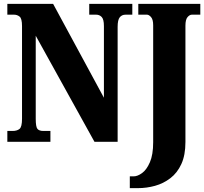

<svg xmlns="http://www.w3.org/2000/svg" viewBox="-20 -734 1057 994"><path d="M652 240V179H672Q692 179 715.5 162Q739 145 756 106Q773 67 773 2V-603Q773 -633 762 -645.5Q751 -658 741 -658H696V-714H1017V-658H973Q962 -658 951 -645.5Q940 -633 940 -601V1Q940 69 919 115Q898 161 862 188.5Q826 216 782.5 228Q739 240 694 240ZM18 0V-56H45Q68 -56 81 -66.5Q94 -77 94 -119V-599Q94 -638 81.5 -648Q69 -658 53 -658H18V-714H255L518 -228V-599Q518 -634 506.5 -646Q495 -658 478 -658H442V-714H665V-658H630Q611 -658 600 -644.5Q589 -631 589 -595V0H469L165 -549V-119Q165 -77 174 -66.5Q183 -56 205 -56H241V0Z"/></svg>

Font: Noto Serif ExtraCondensed Black
Style: Regular
Weight: 900
Width: 2
Designer: Monotype Design Team
Foundry: Monotype Imaging Inc.
Version: Version 2.015; ttfautohint (v1.8.4.7-5d5b)